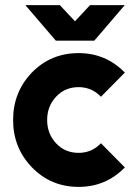

<svg xmlns="http://www.w3.org/2000/svg" viewBox="-20 -720 529 752"><path d="M79.3 -700 198.7 -560.7H349.3L468.7 -700H332.7L273.7 -636.7L214.3 -700ZM287.7 -512Q179.3 -512 105 -436Q31.3 -359.3 31.3 -250Q31.3 -141 105 -64.7Q179.3 12 287.7 12Q394.7 12 469 -64.3L375.3 -159Q339.7 -121.3 287.7 -121.3Q234.7 -121.3 199.7 -158.7Q164.7 -196.3 164.7 -250Q164.7 -304 199.7 -341.3Q234.7 -378.7 287.7 -378.7Q339.7 -378.7 375.3 -341L469 -435.7Q394.7 -512 287.7 -512Z"/></svg>

Font: Unageo Variable
Style: Regular
Weight: 300
Designer: Richard Sepsi
Foundry: Richard Sepsi
Version: Version 2.200